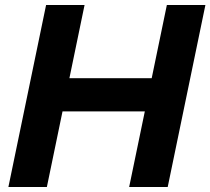

<svg xmlns="http://www.w3.org/2000/svg" viewBox="-20 -749 843 769"><path d="M13.6 0 164.6 -729H318.7L167.7 0ZM497.3 0 648.3 -729H802.7L651.7 0ZM180.3 -302.7 209.7 -435.9H636L610.6 -302.7Z"/></svg>

Font: Mona Sans ExtraLight
Style: Italic
Weight: 200
Italic angle: -11.6951°
Designer: Deni Anggara
Foundry: GitHub
Version: Version 2.000